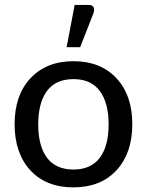

<svg xmlns="http://www.w3.org/2000/svg" viewBox="-20 -769 608 795"><path d="M284.2 -66.9Q357.4 -67.4 393.6 -116.2Q429.7 -165 429.7 -253.9Q429.7 -342.8 393.6 -391.6Q357.4 -441.4 284.2 -441.4Q210.9 -441.4 174.3 -392.1Q138.2 -342.8 138.2 -253.9Q138.2 -165 174.3 -116.2Q210.4 -67.4 284.2 -66.9ZM462.9 -444.3Q528.3 -373 527.8 -253.4Q527.3 -133.8 461.9 -63.5Q396.5 6.8 283.7 6.8Q170.9 6.8 105.5 -64Q40.5 -134.8 40.5 -254.9Q40.5 -375 106.4 -445.3Q172.4 -515.6 284.7 -515.6Q397 -515.6 462.9 -444.3ZM348.1 -748.5Q362.3 -748.5 367.2 -739.3Q372.1 -730 367.2 -714.8L312 -573.7H255.9L289.1 -748.5Z"/></svg>

Font: Lato-Medium
Style: Regular
Weight: 500
Designer: Lukasz Dziedzic
Foundry: tyPoland Lukasz Dziedzic
Version: Version 2.006; 2014-01-15